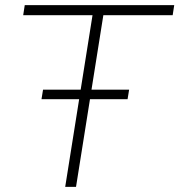

<svg xmlns="http://www.w3.org/2000/svg" viewBox="-20 -725 696 745"><path d="M233 0 339 -666H70L76 -705H656L650 -666H381L275 0ZM141 -340 147 -377H481L475 -340Z"/></svg>

Font: Nunito Sans 12pt ExtraLight
Style: Italic
Weight: 200
Italic angle: -9°
Designer: Vernon Adams
Foundry: Vernon Adams
Version: Version 3.101;gftools[0.9.27]